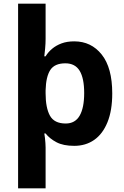

<svg xmlns="http://www.w3.org/2000/svg" viewBox="-20 -780 673 1040"><path d="M588 -274Q588 -181 562 -117.5Q536 -54 490 -22Q444 10 382 10Q323 10 286 -9.5Q249 -29 227 -57H220Q222 -47 223.5 -33Q225 -19 226 -5.5Q227 8 227 19V240H78V-760H227V-569Q227 -545 224.5 -517.5Q222 -490 220 -475H227Q241 -498 262.5 -516Q284 -534 313.5 -545Q343 -556 382 -556Q474 -556 531 -484.5Q588 -413 588 -274ZM436 -276Q436 -356 411.5 -396.5Q387 -437 334 -437Q276 -437 252.5 -401Q229 -365 227 -291V-275Q227 -196 250.5 -153.5Q274 -111 336 -111Q387 -111 411.5 -153.5Q436 -196 436 -276Z"/></svg>

Font: Noto Sans Thaana
Style: Regular
Weight: 400
Designer: Monotype Design Team
Foundry: Monotype Imaging Inc.
Version: Version 2.001